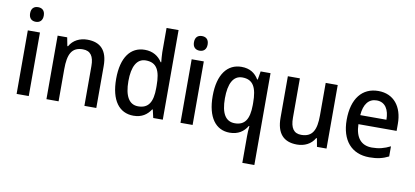

<svg xmlns="http://www.w3.org/2000/svg" viewBox="-85 -1062 3470 1604"><g transform="rotate(10 1650.0 -260.0)"><path d="M127 -745C93 -745 69 -726 69 -683C69 -641 93 -621 127 -621C161 -621 185 -641 185 -683C185 -726 161 -745 127 -745ZM178 -539H75V0H178Z M579 -549C517 -549 459 -522 429 -467H423L409 -539H328V0H431V-273C431 -400 462 -463 556 -463C621 -463 650 -421 650 -338V0H751V-356C751 -489 690 -549 579 -549Z M1067 10C1138 10 1182 -22 1213 -69H1218L1234 0H1315V-760H1213V-555C1213 -530 1217 -494 1219 -470H1214C1184 -517 1136 -549 1067 -549C947 -549 872 -452 872 -269C872 -86 946 10 1067 10ZM1092 -74C1015 -74 976 -142 976 -268C976 -391 1014 -463 1090 -463C1184 -463 1215 -398 1215 -271V-250C1215 -132 1180 -74 1092 -74Z M1517 -745C1483 -745 1459 -726 1459 -683C1459 -641 1483 -621 1517 -621C1551 -621 1575 -641 1575 -683C1575 -726 1551 -745 1517 -745ZM1568 -539H1465V0H1568Z M2032 15V240H2134V-539H2050L2038 -468H2033C2003 -518 1958 -549 1887 -549C1769 -549 1691 -453 1691 -268C1691 -85 1766 10 1883 10C1955 10 2002 -23 2032 -73H2037C2033 -42 2032 -9 2032 15ZM1912 -75C1833 -75 1795 -140 1795 -266C1795 -391 1832 -463 1909 -463C2001 -463 2034 -399 2034 -269V-249C2033 -132 1998 -75 1912 -75Z M2704 -539H2602V-263C2602 -141 2572 -76 2475 -76C2412 -76 2383 -118 2383 -205V-539H2281V-187C2281 -56 2339 10 2454 10C2516 10 2573 -16 2604 -71H2610L2623 0H2704Z M3048 -549C2912 -549 2828 -447 2828 -266C2828 -92 2917 10 3068 10C3134 10 3182 -1 3231 -26V-112C3179 -86 3134 -74 3075 -74C2984 -74 2934 -133 2931 -247H3255V-307C3255 -452 3179 -549 3048 -549ZM3048 -469C3121 -469 3155 -408 3155 -324H2933C2940 -419 2981 -469 3048 -469Z"/></g></svg>

Font: Noto Sans Myanmar SemiCondensed Medium
Style: Regular
Weight: 500
Width: 4
Designer: Monotype Design Team
Foundry: Monotype Imaging Inc.
Version: Version 2.107